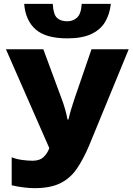

<svg xmlns="http://www.w3.org/2000/svg" viewBox="-20 -971 691 1001"><path d="M651 -714 445 -213Q415 -142 381 -92Q347 -42 295 -16Q243 10 159 10Q135 10 102.5 6Q70 2 41 -5V-151Q66 -141 96 -137Q126 -133 150 -133Q188 -133 208.5 -153.5Q229 -174 237 -199L11 -714H206L301 -457Q322 -402 332 -348H337Q343 -376 352 -405Q361 -434 369 -458L457 -714ZM558 -951Q552 -897 528 -856.5Q504 -816 456 -793.5Q408 -771 331 -771Q219 -771 166 -817.5Q113 -864 106 -951H255Q258 -896 277 -878Q296 -860 331 -860Q361 -860 382 -879.5Q403 -899 406 -951Z"/></svg>

Font: Noto Sans Disp ExtBd
Style: Regular
Weight: 800
Designer: Monotype Design Team
Foundry: Monotype Imaging Inc.
Version: Version 2.000;GOOG;noto-source:20170915:90ef993387c0; ttfaut